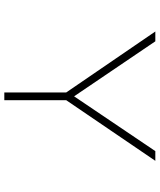

<svg xmlns="http://www.w3.org/2000/svg" viewBox="55 -795 740 890"><g transform="rotate(90 425.0 -350.0)"><path d="M408.5 0V-287L126 -700H171.5L426.5 -323.5L680.5 -700H725.5L444.5 -287V0Z"/></g></svg>

Font: League Mono Wide Thin
Style: Regular
Weight: 100
Width: 8
Designer: Tyler Finck
Foundry: The League of Moveable Type / Tyler Finck
Version: Version 2.210